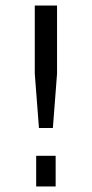

<svg xmlns="http://www.w3.org/2000/svg" viewBox="-20 -670 330 690"><path d="M180 0H110V-110H180ZM105 -650H185V-405L170 -210H120L105 -405Z"/></svg>

Font: Unica One
Style: Regular
Weight: 400
Designer: Eduardo Rodriguez Tunni
Foundry: Eduardo Rodriguez Tunni
Version: Version 1.001